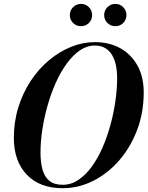

<svg xmlns="http://www.w3.org/2000/svg" viewBox="-20 -982 778 1012"><path d="M310.5 10Q189 10 121 -61.5Q53 -133 53 -255Q53 -340.5 76.8 -416.8Q100.5 -493 142 -555.8Q183.5 -618.5 238 -664.2Q292.5 -710 354.5 -735Q416.5 -760 480 -760Q556 -760 614 -727.8Q672 -695.5 704.8 -636Q737.5 -576.5 737.5 -495Q737.5 -388 702.5 -296.2Q667.5 -204.5 607.5 -135.8Q547.5 -67 470.8 -28.5Q394 10 310.5 10ZM310.5 -8Q354.5 -8 392.8 -33.5Q431 -59 463.2 -103Q495.5 -147 520.2 -203.8Q545 -260.5 562.2 -323.8Q579.5 -387 588.5 -450.8Q597.5 -514.5 597.5 -572.5Q597.5 -604 591.8 -634.2Q586 -664.5 572.5 -688.8Q559 -713 536.2 -727.5Q513.5 -742 480 -742Q438.5 -742 401.5 -716.8Q364.5 -691.5 332.2 -647.5Q300 -603.5 274.5 -546.8Q249 -490 231 -426.5Q213 -363 203.2 -299.2Q193.5 -235.5 193.5 -177.5Q193.5 -125.5 204.2 -87.5Q215 -49.5 240.5 -28.8Q266 -8 310.5 -8ZM588 -844Q563.5 -844 546.2 -861Q529 -878 529 -902.5Q529 -927 546.2 -944.2Q563.5 -961.5 588 -961.5Q612.5 -961.5 629.5 -944.2Q646.5 -927 646.5 -902.5Q646.5 -878 629.5 -861Q612.5 -844 588 -844ZM407 -844Q382.5 -844 365.2 -861Q348 -878 348 -902.5Q348 -927 365.2 -944.2Q382.5 -961.5 407 -961.5Q431.5 -961.5 448.5 -944.2Q465.5 -927 465.5 -902.5Q465.5 -878 448.5 -861Q431.5 -844 407 -844Z"/></svg>

Font: Bodoni Moda 11pt SemiBold
Style: Italic
Weight: 600
Italic angle: -13°
Designer: Owen Earl
Foundry: indestructible type
Version: Version 2.004